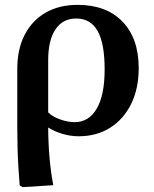

<svg xmlns="http://www.w3.org/2000/svg" viewBox="-20 -546 632 789"><path d="M73 223 61 216Q58 182 55.5 140Q53 98 52 55Q51 12 51 -25V-263Q51 -344 81.5 -403Q112 -462 167.5 -494Q223 -526 299 -526Q417 -526 483.5 -457Q550 -388 550 -266Q550 -182 519 -119Q488 -56 432.5 -21Q377 14 303 14Q270 14 236.5 4Q203 -6 180 -21H178Q179 112 199 215ZM287 -44Q345 -44 377.5 -99.5Q410 -155 410 -261Q410 -368 381 -419Q352 -470 293 -470Q238 -470 208 -425.5Q178 -381 178 -298V-84Q195 -67 226.5 -55.5Q258 -44 287 -44Z"/></svg>

Font: Literata 36pt SemiBold
Style: Regular
Weight: 600
Designer: Latin by Veronika Burian and Jose Scaglione. Greek by Irene Vlachou. Cyrillic by Vera Evstafieva.
Foundry: TypeTogether
Version: Version 3.002